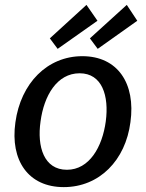

<svg xmlns="http://www.w3.org/2000/svg" viewBox="-20 -756 598 786"><path d="M334 -736 184 -599 216 -556 379 -671ZM499 -736 348 -599 380 -556 542 -671ZM241 10C387 10 494 -100 514 -256C536 -414 462 -526 317 -526C174 -526 65 -416 43 -255C21 -99 96 10 241 10ZM254 -61C160 -61 131 -155 146 -259C160 -364 213 -456 306 -456C398 -456 427 -364 413 -259C399 -155 346 -61 254 -61Z"/></svg>

Font: United Sans Medium
Style: Italic
Weight: 500
Italic angle: -8°
Designer: Pablo Impallari, Rodrigo Fuenzalida (Modified by Dan O. Williams)
Version: Version 1.000;PS 001.000;hotconv 1.0.88;makeotf.lib2.5.64775